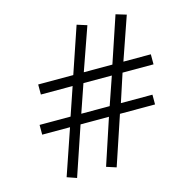

<svg xmlns="http://www.w3.org/2000/svg" viewBox="-106 -816 956 947"><g transform="rotate(-15 371.5 -342.5)"><path d="M324.2 -420.9 274.9 -277.8H419.9L469.2 -420.9ZM523.9 -420.9 477.1 -277.8H638.2V-228H459L375 22.9L325.2 6.8L402.8 -228H257.8L172.9 22.9L124 5.9L204.1 -228H62V-277.8H220.2L269 -420.9H106.9V-472.2H286.1L366.2 -708L417 -691.9L339.8 -472.2H485.8L564.9 -708L618.2 -691.9L542 -472.2H682.1V-420.9Z"/></g></svg>

Font: BabelStone Ogham Pictish
Style: Regular
Weight: 400
Designer: Andrew West
Foundry: BabelStone
Version: Version 1.02 March 14, 2022